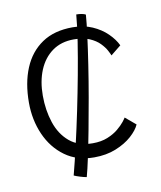

<svg xmlns="http://www.w3.org/2000/svg" viewBox="-78 -729 669 800"><g transform="rotate(-10 256.5 -328.5)"><path d="M299 -666.5Q311.5 -666.5 322 -664.5Q332.5 -662.5 338.5 -659Q336 -625 329 -570.8Q322 -516.5 312 -450.8Q302 -385 290 -316.5Q278 -248 266 -184.5Q254 -121 243.2 -70.5Q232.5 -20 224.5 8.5Q212.5 6.5 196.5 1.5Q180.5 -3.5 172 -7.5Q186 -61 201.8 -129Q217.5 -197 232.8 -270.5Q248 -344 261.5 -416.5Q275 -489 285 -553.5Q295 -618 299 -666.5ZM467 -171.5Q457 -148.5 430 -124.2Q403 -100 362.2 -83.5Q321.5 -67 270 -67Q198 -67 146.8 -104.2Q95.5 -141.5 68.2 -203.5Q41 -265.5 41 -338.5Q41 -421.5 67 -484Q93 -546.5 144.8 -581.5Q196.5 -616.5 274.5 -616.5Q321 -616.5 357.5 -600.5Q394 -584.5 419.5 -559.5Q445 -534.5 457.5 -508L414 -473Q411.5 -480 403.5 -495Q395.5 -510 379.5 -526.5Q363.5 -543 337 -554.5Q310.5 -566 270.5 -566Q217 -566 179.5 -539Q142 -512 122.5 -465Q103 -418 103 -357Q103 -295.5 120.5 -242.8Q138 -190 175.8 -158Q213.5 -126 274 -126Q310 -126 337 -137Q364 -148 382.2 -163.2Q400.5 -178.5 410.8 -191.5Q421 -204.5 423 -208.5Z"/></g></svg>

Font: Grandstander Thin ExtraLight
Style: Regular
Weight: 250
Version: Version 1.200